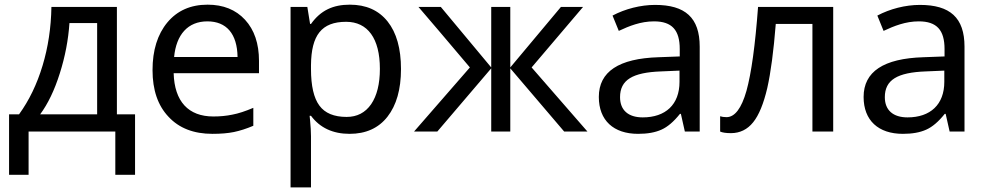

<svg xmlns="http://www.w3.org/2000/svg" viewBox="-20 -566 4250 826"><path d="M561 -74.2H482.9V-536.1H201.2C199.7 -446.8 187 -362.8 163.1 -283.7C139.2 -204.1 105.5 -134.3 62 -74.2H19V186H103V0H476.1V186H561ZM152.8 -74.2C186 -119.1 214.4 -177.7 237.3 -250.5C260.3 -322.8 273.9 -395 278.8 -466.8H397.9V-74.2Z M894 9.8C929.7 9.8 960.4 7.3 986.3 2C1012.2 -3.4 1040 -12.2 1069.8 -24.9V-102.1C1035.2 -87.4 1005.4 -77.6 979.5 -72.8C953.6 -67.4 926.8 -64.9 897.9 -64.9C790.5 -64.9 730.5 -129.4 727.1 -251H1094.2V-304.2C1094.2 -378.4 1074.2 -437.5 1034.2 -481C994.1 -524.4 940.4 -545.9 873 -545.9C800.3 -545.9 742.7 -520.5 700.2 -469.7C657.7 -418.5 636.2 -350.1 636.2 -264.2C636.2 -178.7 659.2 -111.8 705.1 -63.5C750.5 -14.6 813.5 9.8 894 9.8ZM872.1 -474.1C954.1 -474.1 1000.5 -420.9 1002 -320.8H729C738.3 -417 788.1 -474.1 872.1 -474.1Z M1483.9 9.8C1553.7 9.8 1608.4 -14.6 1647 -64C1685.5 -113.3 1705.1 -181.6 1705.1 -269C1705.1 -356.9 1686 -425.3 1647.5 -473.6C1608.9 -522 1554.7 -545.9 1484.9 -545.9C1413.1 -545.9 1359.4 -521.5 1317.9 -462.9H1314L1302.2 -536.1H1230V240.2H1317.9V20C1317.9 0 1316.4 -22.5 1314 -47.9L1312 -67.9H1317.9C1356.4 -16.1 1412.1 9.8 1483.9 9.8ZM1469.2 -472.2C1561.5 -472.2 1614.3 -400.9 1614.3 -270C1614.3 -205.1 1601.6 -154.3 1576.7 -117.7C1551.3 -81.1 1516.1 -63 1471.2 -63C1417 -63 1377.9 -79.1 1354 -111.8C1330.1 -144 1317.9 -196.3 1317.9 -269V-286.1C1319.3 -414.6 1363.3 -472.2 1469.2 -472.2Z M2093.3 -275.9 1876.5 -536.1H1780.3C1826.7 -482.4 1900.4 -395.5 2001.5 -275.9L1761.2 0H1861.3L2093.3 -272V0H2175.3V-272L2407.2 0H2507.3L2267.1 -275.9L2488.3 -536.1H2393.1L2175.3 -275.9V-536.1H2093.3Z M2990.2 0V-365.2C2990.2 -490.2 2927.7 -544.9 2798.3 -544.9C2735.8 -544.9 2669.4 -527.8 2615.2 -499L2642.1 -433.1C2686.5 -454.1 2736.8 -474.1 2793.5 -474.1C2871.1 -474.1 2904.3 -436.5 2904.3 -355V-323.2L2813.5 -319.8C2642.1 -314.5 2556.2 -257.8 2556.2 -148.9C2556.2 -47.9 2619.6 9.8 2725.1 9.8C2765.6 9.8 2798.8 3.9 2825.7 -8.3C2852.1 -20 2878.4 -42.5 2905.3 -76.2H2909.2L2926.3 0ZM2745.1 -61C2683.1 -61 2647.5 -91.8 2647.5 -147.9C2647.5 -222.2 2701.2 -254.4 2824.2 -258.8L2903.3 -262.2V-213.9C2903.3 -116.2 2843.3 -61 2745.1 -61Z M3564.5 -536.1H3241.2C3229 -371.1 3212.4 -251 3191.4 -175.3C3169.9 -99.6 3141.1 -62 3105.5 -62C3094.2 -62 3085 -63.5 3078.1 -65.9V0C3087.9 4.4 3103.5 6.8 3124.5 6.8C3163.1 6.8 3195.3 -8.8 3220.2 -40C3245.1 -70.8 3265.1 -120.1 3280.8 -187C3295.9 -253.9 3308.1 -345.7 3317.4 -462.9H3475.1V0H3564.5Z M4129.4 0V-365.2C4129.4 -490.2 4066.9 -544.9 3937.5 -544.9C3875 -544.9 3808.6 -527.8 3754.4 -499L3781.2 -433.1C3825.7 -454.1 3876 -474.1 3932.6 -474.1C4010.3 -474.1 4043.5 -436.5 4043.5 -355V-323.2L3952.6 -319.8C3781.2 -314.5 3695.3 -257.8 3695.3 -148.9C3695.3 -47.9 3758.8 9.8 3864.3 9.8C3904.8 9.8 3938 3.9 3964.8 -8.3C3991.2 -20 4017.6 -42.5 4044.4 -76.2H4048.3L4065.4 0ZM3884.3 -61C3822.3 -61 3786.6 -91.8 3786.6 -147.9C3786.6 -222.2 3840.3 -254.4 3963.4 -258.8L4042.5 -262.2V-213.9C4042.5 -116.2 3982.4 -61 3884.3 -61Z"/></svg>

Font: Noto Reveo Sans
Style: Regular
Weight: 400
Designer: Monotype Design team
Foundry: Monotype Imaging Inc.
Version: Version 1.04